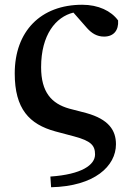

<svg xmlns="http://www.w3.org/2000/svg" viewBox="-20 -571 555 808"><path d="M271 -114C197 -135 153 -183 153 -288C153 -425 215 -500 289 -518L347 -452C366 -431 388 -417 418 -417C458 -417 480 -443 477 -485C448 -525 394 -551 326 -551C151 -551 42 -439 42 -262C42 -113 103 -48 213 -18L292 3C363 22 380 41 380 79C380 123 324 163 192 172L195 217C378 213 468 128 468 36C468 -23 437 -69 344 -95Z"/></svg>

Font: Noto Serif CJK JP
Style: Bold
Weight: 700
Designer: Ryoko NISHIZUKA 西塚涼子 (kana & ideographs); Frank Grießhammer (Latin, Greek & Cyrillic); Wenlong ZHANG 张文龙 (bopomofo); San
Foundry: Adobe Systems Incorporated
Version: Version 1.000;PS 1;hotconv 16.6.53;makeotf.lib2.5.65590